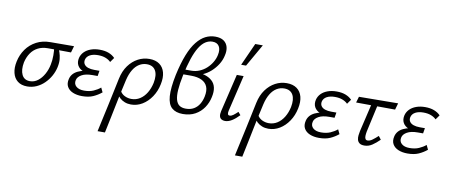

<svg xmlns="http://www.w3.org/2000/svg" viewBox="-81 -1060 3972 1696"><g transform="rotate(10 1904.5 -212.5)"><path d="M170 8Q117 8 84 -18Q51 -44 40 -89.5Q29 -135 41 -192Q54 -255 89.5 -305Q125 -355 180 -384Q235 -413 306 -413L517 -414L500 -355Q439 -356 386 -356Q333 -356 292 -356Q242 -356 204 -336.5Q166 -317 141.5 -281Q117 -245 106 -197Q93 -127 114 -84.5Q135 -42 186 -42Q225 -42 257 -66.5Q289 -91 311.5 -131.5Q334 -172 343 -219Q347 -237 349 -258.5Q351 -280 351 -302.5Q351 -325 349.5 -344Q348 -363 344 -374L383 -384Q391 -362 399.5 -337Q408 -312 411.5 -280Q415 -248 406 -206Q397 -165 376 -127Q355 -89 323.5 -58Q292 -27 253 -9.5Q214 8 170 8Z M662 8Q615 8 579.5 -7Q544 -22 528 -51Q512 -80 522 -121Q534 -172 587.5 -197.5Q641 -223 722 -223L719 -194Q672 -194 636 -209Q600 -224 584.5 -252.5Q569 -281 578 -320Q586 -351 608.5 -374Q631 -397 666.5 -410Q702 -423 747 -423Q793 -423 827 -410Q861 -397 884 -373L855 -332Q838 -350 809 -361.5Q780 -373 740 -373Q696 -373 667.5 -357.5Q639 -342 632 -313Q627 -289 638.5 -272Q650 -255 674 -247Q698 -239 730 -239H776L768 -191H722Q660 -191 625 -171Q590 -151 584 -122Q576 -87 600.5 -65Q625 -43 672 -43Q720 -43 755.5 -58.5Q791 -74 817 -96L836 -56Q802 -28 761.5 -10Q721 8 662 8Z M852 289Q866 225 879 165Q892 105 905 46Q918 -13 930.5 -74Q943 -135 957 -200Q972 -271 1007.5 -319.5Q1043 -368 1091 -393.5Q1139 -419 1193 -419Q1249 -419 1284 -393.5Q1319 -368 1331 -322.5Q1343 -277 1330 -216Q1317 -152 1283 -101.5Q1249 -51 1202 -22.5Q1155 6 1101 6Q1070 6 1044.5 -4Q1019 -14 1000.5 -31Q982 -48 973 -70L993 -98Q1008 -70 1036.5 -56.5Q1065 -43 1096 -43Q1138 -43 1172.5 -65Q1207 -87 1231 -126.5Q1255 -166 1266 -217Q1280 -289 1257 -329Q1234 -369 1179 -369Q1143 -369 1111.5 -350Q1080 -331 1057 -293Q1034 -255 1021 -200Q1009 -147 1000.5 -108Q992 -69 984.5 -33Q977 3 968.5 45Q960 87 948 145.5Q936 204 918 289Z M1566 9Q1503 9 1467.5 -22.5Q1432 -54 1426.5 -126Q1421 -198 1446 -320Q1470 -430 1500 -505.5Q1530 -581 1567 -627Q1604 -673 1645 -693.5Q1686 -714 1732 -714Q1780 -714 1808 -694.5Q1836 -675 1845 -641Q1854 -607 1843 -563Q1834 -521 1810 -483Q1786 -445 1752.5 -415Q1719 -385 1679 -368Q1639 -351 1597 -351L1601 -377Q1709 -377 1762.5 -329Q1816 -281 1794 -183Q1783 -130 1753.5 -86.5Q1724 -43 1677 -17Q1630 9 1566 9ZM1584 -42Q1626 -42 1656 -59.5Q1686 -77 1704.5 -107.5Q1723 -138 1731 -177Q1742 -231 1727.5 -266Q1713 -301 1675.5 -319Q1638 -337 1582 -337H1502L1511 -381H1574Q1613 -381 1647.5 -395.5Q1682 -410 1709.5 -435Q1737 -460 1756 -492Q1775 -524 1782 -558Q1793 -608 1775 -637Q1757 -666 1715 -666Q1682 -666 1652.5 -647Q1623 -628 1597.5 -587Q1572 -546 1550 -481Q1528 -416 1509 -325Q1493 -247 1489.5 -193Q1486 -139 1495.5 -105.5Q1505 -72 1527 -57Q1549 -42 1584 -42Z M1944 5Q1925 5 1911.5 -3.5Q1898 -12 1894 -29.5Q1890 -47 1896 -74L1977 -414H2038L1961 -89Q1957 -71 1960 -60Q1963 -49 1977 -49Q1992 -49 2009 -61.5Q2026 -74 2048 -95L2070 -69Q2037 -34 2005.5 -14.5Q1974 5 1944 5ZM1999 -509 2090 -711H2158L2043 -509Z M2084 289Q2098 225 2111 165Q2124 105 2137 46Q2150 -13 2162.5 -74Q2175 -135 2189 -200Q2204 -271 2239.5 -319.5Q2275 -368 2323 -393.5Q2371 -419 2425 -419Q2481 -419 2516 -393.5Q2551 -368 2563 -322.5Q2575 -277 2562 -216Q2549 -152 2515 -101.5Q2481 -51 2434 -22.5Q2387 6 2333 6Q2302 6 2276.5 -4Q2251 -14 2232.5 -31Q2214 -48 2205 -70L2225 -98Q2240 -70 2268.5 -56.5Q2297 -43 2328 -43Q2370 -43 2404.5 -65Q2439 -87 2463 -126.5Q2487 -166 2498 -217Q2512 -289 2489 -329Q2466 -369 2411 -369Q2375 -369 2343.5 -350Q2312 -331 2289 -293Q2266 -255 2253 -200Q2241 -147 2232.5 -108Q2224 -69 2216.5 -33Q2209 3 2200.5 45Q2192 87 2180 145.5Q2168 204 2150 289Z M2787 8Q2740 8 2704.5 -7Q2669 -22 2653 -51Q2637 -80 2647 -121Q2659 -172 2712.5 -197.5Q2766 -223 2847 -223L2844 -194Q2797 -194 2761 -209Q2725 -224 2709.5 -252.5Q2694 -281 2703 -320Q2711 -351 2733.5 -374Q2756 -397 2791.5 -410Q2827 -423 2872 -423Q2918 -423 2952 -410Q2986 -397 3009 -373L2980 -332Q2963 -350 2934 -361.5Q2905 -373 2865 -373Q2821 -373 2792.5 -357.5Q2764 -342 2757 -313Q2752 -289 2763.5 -272Q2775 -255 2799 -247Q2823 -239 2855 -239H2901L2893 -191H2847Q2785 -191 2750 -171Q2715 -151 2709 -122Q2701 -87 2725.5 -65Q2750 -43 2797 -43Q2845 -43 2880.5 -58.5Q2916 -74 2942 -96L2961 -56Q2927 -28 2886.5 -10Q2846 8 2787 8Z M3194 5Q3165 5 3150 -6.5Q3135 -18 3130.5 -36.5Q3126 -55 3128.5 -76Q3131 -97 3135 -116L3204 -409H3258L3194 -120Q3190 -98 3189.5 -81Q3189 -64 3195 -54Q3201 -44 3215 -44Q3235 -44 3257.5 -60.5Q3280 -77 3306 -101L3329 -71Q3296 -38 3263.5 -16.5Q3231 5 3194 5ZM3057 -357 3073 -411 3424 -414 3407 -355Z M3581 8Q3534 8 3498.5 -7Q3463 -22 3447 -51Q3431 -80 3441 -121Q3453 -172 3506.5 -197.5Q3560 -223 3641 -223L3638 -194Q3591 -194 3555 -209Q3519 -224 3503.5 -252.5Q3488 -281 3497 -320Q3505 -351 3527.5 -374Q3550 -397 3585.5 -410Q3621 -423 3666 -423Q3712 -423 3746 -410Q3780 -397 3803 -373L3774 -332Q3757 -350 3728 -361.5Q3699 -373 3659 -373Q3615 -373 3586.5 -357.5Q3558 -342 3551 -313Q3546 -289 3557.5 -272Q3569 -255 3593 -247Q3617 -239 3649 -239H3695L3687 -191H3641Q3579 -191 3544 -171Q3509 -151 3503 -122Q3495 -87 3519.5 -65Q3544 -43 3591 -43Q3639 -43 3674.5 -58.5Q3710 -74 3736 -96L3755 -56Q3721 -28 3680.5 -10Q3640 8 3581 8Z"/></g></svg>

Font: Ysabeau Infant
Style: Italic
Weight: 400
Italic angle: -12°
Designer: Christian Thalmann (Catharsis Fonts)
Version: Version 2.001;gftools[0.9.30]; featfreeze: ss01,ss02,lnum